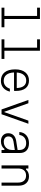

<svg xmlns="http://www.w3.org/2000/svg" viewBox="1649 -2537 902 4240"><g transform="rotate(90 2100.0 -417.0)"><path d="M149 -848H400V-63H582V0H149V-63H332V-785H149Z M849 -848H1100V-63H1282V0H849V-63H1032V-785H849Z M2003 -184Q1980 -89 1918 -37.5Q1856 14 1765 14Q1643 14 1577.5 -67.5Q1512 -149 1512 -302Q1512 -445 1578 -525.5Q1644 -606 1759 -606Q1869 -606 1928.5 -531Q1988 -456 1988 -315Q1988 -305 1987.5 -295Q1987 -285 1986 -276H1580Q1585 -165 1632.5 -106.5Q1680 -48 1765 -48Q1828 -48 1872 -83Q1916 -118 1939 -184ZM1759 -545Q1681 -545 1634.5 -490Q1588 -435 1581 -336H1924Q1920 -438 1878 -491.5Q1836 -545 1759 -545Z M2187 -593H2260L2448 -62H2456L2644 -593H2713L2503 0H2397Z M3268 -63Q3244 -27 3200.5 -7Q3157 13 3100 13Q3018 13 2970 -31Q2922 -75 2922 -149Q2922 -219 2966 -264.5Q3010 -310 3090 -323L3292 -355V-396Q3292 -466 3252.5 -505Q3213 -544 3141 -544Q3066 -544 3017.5 -503.5Q2969 -463 2960 -393H2895Q2903 -492 2969.5 -549Q3036 -606 3142 -606Q3246 -606 3302.5 -553Q3359 -500 3359 -402V0H3292V-63ZM2993 -151Q2993 -104 3025.5 -76.5Q3058 -49 3113 -49Q3165 -49 3205.5 -72Q3246 -95 3269 -135.5Q3292 -176 3292 -229V-293L3105 -264Q2993 -246 2993 -151Z M3633 0V-593H3701V-541H3725Q3749 -572 3788 -589Q3827 -606 3874 -606Q3969 -606 4024.5 -546Q4080 -486 4080 -381V0H4012V-365Q4012 -450 3971.5 -496Q3931 -542 3857 -542Q3782 -542 3741.5 -496Q3701 -450 3701 -365V0Z"/></g></svg>

Font: Martian Mono ExtraLight
Style: Regular
Weight: 200
Monospace: yes
Designer: Roman Shamin
Foundry: Evil Martians
Version: Version 1.000; ttfautohint (v1.8.4.7-5d5b)